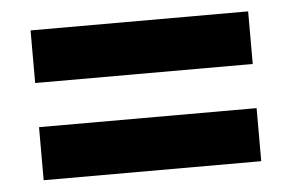

<svg xmlns="http://www.w3.org/2000/svg" viewBox="-35 -566 653 429"><g transform="rotate(-5 291.5 -352.0)"><path d="M47 -402V-520H535V-402ZM47 -184V-303H535V-184Z"/></g></svg>

Font: Noto Sans Cherokee ExtraBold
Style: Regular
Weight: 800
Designer: Monotype Design Team
Foundry: Monotype Imaging Inc.
Version: Version 2.001; ttfautohint (v1.8.4.7-5d5b)